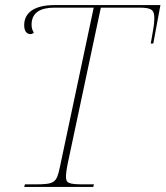

<svg xmlns="http://www.w3.org/2000/svg" viewBox="-20 -734 650 754"><path d="M75 0H346L349 -10H312C246 -10 239 -15 239 -43C239 -49 241 -68 246 -92L376 -704H528C580 -704 586 -692 586 -661C586 -637 580 -610 572 -563H582L610 -714H194C116 -714 75 -685 75 -635C75 -613 84 -600 100 -600C104 -600 109 -602 113 -606C107 -614 104 -625 104 -637C104 -685 139 -704 194 -704H348L215 -77C202 -15 194 -10 114 -10H78Z"/></svg>

Font: Noto Serif Display Thin
Style: Italic
Weight: 100
Italic angle: -12°
Designer: Monotype Design Team
Foundry: Monotype Imaging Inc.
Version: Version 2.009